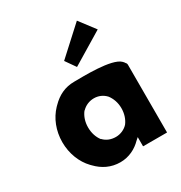

<svg xmlns="http://www.w3.org/2000/svg" viewBox="-197 -987 1088 1151"><g transform="rotate(-30 346.5 -411.0)"><path d="M363 -603 583 -736 501 -844 314 -673ZM624 -483 616 -492C567 -543 362 -535 304 -535C240 -535 189 -509 146 -465L138 -457C90 -407 61 -335 61 -256C61 -177 90 -105 137 -56L144 -49C186 -5 239 22 304 22C364 22 415 -5 451 -42L468 -57V6L469 7H633L634 6V-462C634 -471 630 -475 624 -482ZM272 -355H273C294 -377 324 -390 356 -390C387 -390 416 -378 438 -354C457 -329 470 -296 470 -256C470 -219 459 -185 439 -159C419 -137 388 -123 356 -123C323 -123 294 -134 272 -157H271L269 -159C251 -183 239 -216 239 -256C239 -295 251 -328 270 -353ZM616 -488V-487Z"/></g></svg>

Font: Hussar Woodtype
Style: SeBd
Weight: 900
Foundry: Cannot Into Space Fonts
Version: Version 1.07